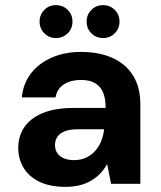

<svg xmlns="http://www.w3.org/2000/svg" viewBox="-20 -715 625 747"><path d="M236 12Q173 12 132 -8.5Q91 -29 71 -63.5Q51 -98 51 -139Q51 -185 74.5 -220Q98 -255 146 -275Q194 -295 266 -295H391Q391 -332 381 -355.5Q371 -379 350 -391.5Q329 -404 294 -404Q256 -404 229 -387Q202 -370 196 -336H65Q70 -390 100.5 -429.5Q131 -469 181.5 -491Q232 -513 295 -513Q366 -513 418 -489.5Q470 -466 498 -420.5Q526 -375 526 -310V0H412L397 -77Q386 -57 371 -41Q356 -25 336 -13Q316 -1 291 5.5Q266 12 236 12ZM268 -92Q294 -92 314.5 -101.5Q335 -111 350 -127.5Q365 -144 373.5 -165.5Q382 -187 385 -211V-212H282Q251 -212 231.5 -204Q212 -196 203 -182.5Q194 -169 194 -151Q194 -132 203 -119Q212 -106 229 -99Q246 -92 268 -92ZM197 -567Q171 -567 152.5 -585.5Q134 -604 134 -631Q134 -658 152.5 -676.5Q171 -695 197 -695Q225 -695 243.5 -676.5Q262 -658 262 -631Q262 -604 243.5 -585.5Q225 -567 197 -567ZM381 -567Q354 -567 335.5 -585.5Q317 -604 317 -631Q317 -658 335.5 -676.5Q354 -695 381 -695Q408 -695 426.5 -676.5Q445 -658 445 -631Q445 -604 426.5 -585.5Q408 -567 381 -567Z"/></svg>

Font: DM Sans 17pt
Style: Bold
Weight: 700
Version: Version 4.004;gftools[0.9.30]